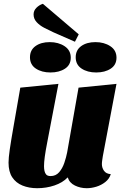

<svg xmlns="http://www.w3.org/2000/svg" viewBox="-20 -972 649 1012"><path d="M176 20Q133 20 98.5 6Q64 -8 44.5 -37.5Q25 -67 25 -115Q25 -139 31.5 -184.5Q38 -230 52 -309Q66 -388 87 -510L288 -530Q267 -422 253 -347.5Q239 -273 229.5 -224.5Q220 -176 216 -146Q212 -116 212 -96Q212 -83 214.5 -71Q217 -59 224 -51.5Q231 -44 247 -44Q274 -44 291.5 -64Q309 -84 319 -113.5Q329 -143 334 -169L394 -510L594 -530L522 -149Q521 -141 519 -129Q517 -117 517 -107Q517 -88 528 -72Q539 -56 564 -54Q556 -29 535 -12.5Q514 4 488 12Q462 20 437 20Q404 20 375 6Q346 -8 337 -37Q310 -9 267 5.5Q224 20 176 20ZM375 -752 261 -802Q237 -813 213 -825.5Q189 -838 173 -855.5Q157 -873 157 -896Q157 -916 172 -931Q187 -946 206 -952L395 -791ZM246 -590Q200 -590 169 -610.5Q138 -631 138 -670Q138 -708 167 -729Q196 -750 242 -750Q288 -750 320.5 -728.5Q353 -707 353 -668Q353 -630 322.5 -610Q292 -590 246 -590ZM487 -590Q441 -590 410 -610.5Q379 -631 379 -670Q379 -708 408 -729Q437 -750 483 -750Q529 -750 561.5 -728.5Q594 -707 594 -668Q594 -630 563.5 -610Q533 -590 487 -590Z"/></svg>

Font: Sansita Swashed Light ExtraBold
Style: Regular
Weight: 800
Version: Version 1.003